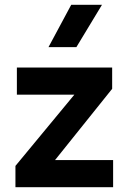

<svg xmlns="http://www.w3.org/2000/svg" viewBox="-20 -782 536 802"><path d="M44.5 0V-89L290.5 -386.5H50.5V-500H448.5V-411L210 -113.5H452.5V0ZM182.5 -585 277.5 -762H406L299 -585Z"/></svg>

Font: Geologica Cursive Medium
Style: Regular
Weight: 500
Designer: Sindre Bremnes, Frode Helland
Foundry: Monokrom Skriftforlag AS
Version: Version 1.010;gftools[0.9.28]